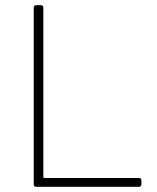

<svg xmlns="http://www.w3.org/2000/svg" viewBox="-20 -720 606 740"><path d="M110 -10V-690Q110 -700 120 -700H137Q147 -700 147 -690V-38Q147 -34 151 -34H515Q525 -34 525 -24V-10Q525 0 515 0H120Q110 0 110 -10Z"/></svg>

Font: Barlow GEO Extra Light
Style: Regular
Weight: 200
Designer: Jeremy Tribby
Foundry: Tribby Type
Version: Version 1.408